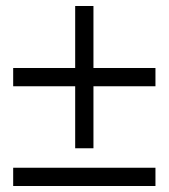

<svg xmlns="http://www.w3.org/2000/svg" viewBox="-20 -561 563 641"><path d="M231 -541H292V-334H499V-273H292V-66H231V-273H24V-334H231ZM24 60V-1H499V60Z"/></svg>

Font: Average Sans
Style: Regular
Weight: 400
Designer: Eduardo Rodriguez Tunni
Foundry: Eduardo Rodriguez Tunni
Version: Version 1.002